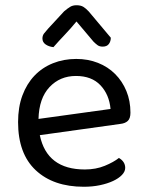

<svg xmlns="http://www.w3.org/2000/svg" viewBox="-20 -700 559 733"><path d="M132 -184Q159 -53 304 -53Q346 -53 380 -67Q414 -81 434 -97Q458 -83 458 -59Q458 -45 445.5 -32Q433 -19 411.5 -9Q390 1 361.5 7Q333 13 300 13Q184 13 116.5 -50Q49 -113 49 -234Q49 -291 65.5 -335.5Q82 -380 111.5 -411Q141 -442 182 -458.5Q223 -475 271 -475Q316 -475 354 -460Q392 -445 419.5 -417.5Q447 -390 462.5 -352.5Q478 -315 478 -270Q478 -248 468 -238.5Q458 -229 440 -227ZM270 -410Q209 -410 169 -367.5Q129 -325 127 -246L402 -284Q397 -339 363.5 -374.5Q330 -410 270 -410ZM272 -618Q249 -590 226.5 -566.5Q204 -543 184 -520Q166 -522 154 -530.5Q142 -539 142 -553Q142 -564 148 -572Q154 -580 164 -591L225 -657Q238 -668 248 -674Q258 -680 272 -680Q288 -680 298 -674Q308 -668 319 -656L403 -556Q403 -542 395.5 -532Q388 -522 372 -522Q360 -522 352.5 -527.5Q345 -533 337 -541Z"/></svg>

Font: Baloo Da 2
Style: Regular
Weight: 400
Designer: Noopur Datye, Sulekha Rajkumar and Ek Type
Foundry: Ek Type
Version: Version 1.640;hotconv 1.0.111;makeotfexe 2.5.65597; ttfautoh